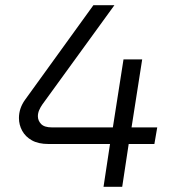

<svg xmlns="http://www.w3.org/2000/svg" viewBox="-20 -720 683 740"><path d="M379 0 404 -165H167Q128 -165 103 -179Q78 -193 65.5 -216Q53 -239 53 -265Q53 -303 77 -336L340 -700H421L143 -317Q136 -307 131 -295.5Q126 -284 126 -272Q126 -255 138.5 -242Q151 -229 180 -229H415L456 -491H528L487 -229H586L575 -165H476L451 0Z"/></svg>

Font: MuseoModerno Light
Style: Italic
Weight: 300
Italic angle: -9°
Designer: Pablo Cosgaya, Héctor Gatti, Marcela Romero, and the Authors of The MuseoModerno Project.
Foundry: Omnibus-Type Team
Version: Version 1.003